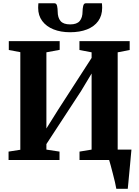

<svg xmlns="http://www.w3.org/2000/svg" viewBox="-20 -1000 866 1200"><path d="M707 180Q704.5 164 698.5 138.2Q692.5 112.5 685.2 84.8Q678 57 671.8 33.8Q665.5 10.5 662 -0.5L630 -65H801.5Q800 -50 797.8 -24.8Q795.5 0.5 792.8 30.2Q790 60 787.2 89.2Q784.5 118.5 782.2 142.5Q780 166.5 778.5 180ZM33.5 0V-52.5L107 -64V-674L35 -687.5V-743H353V-688.5L270 -673V-197L343 -313.5L552.5 -638V-673L476.5 -687.5V-743H790.5V-687.5L715.5 -673V-65L792.5 -52.5V0H477V-52.5L552.5 -65V-540.5L487 -431.5L270 -99.5V-65L352 -52.5V0ZM320.5 -979.5Q333.5 -979.5 337 -962Q340.5 -944.5 340.5 -928.5Q340.5 -890 358.2 -868.8Q376 -847.5 418.5 -847.5Q460.5 -847.5 478.2 -868.8Q496 -890 496 -928.5Q496 -944.5 499.8 -962Q503.5 -979.5 516 -979.5H617Q617.5 -973 618 -965.8Q618.5 -958.5 618.5 -951Q618.5 -902.5 593.8 -868.2Q569 -834 524 -816.2Q479 -798.5 418 -798.5Q359.5 -798.5 314.5 -816.5Q269.5 -834.5 244 -868.8Q218.5 -903 218.5 -951Q218.5 -958.5 219 -965.8Q219.5 -973 220 -979.5Z"/></svg>

Font: Merriweather 48pt ExtraBold
Style: Regular
Weight: 800
Version: Version 2.100